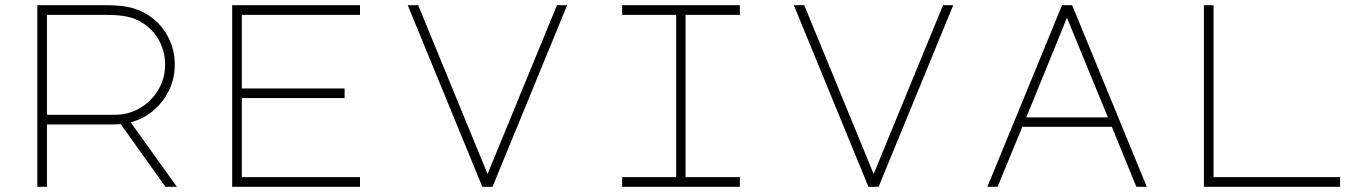

<svg xmlns="http://www.w3.org/2000/svg" viewBox="-20 -716 5220 736"><path d="M650 -468Q650 -390 602.5 -328.5Q555 -267 481 -247L658 0H614L443 -240L411 -239H160V0H123V-696H388Q432 -696 463.5 -690.5Q495 -685 521 -673Q581 -645 615.5 -590Q650 -535 650 -468ZM421 -276Q473 -276 517 -302Q561 -328 587 -372Q613 -416 613 -468Q613 -526 582.5 -573Q552 -620 498 -643Q459 -659 388 -659H160V-276Z M870 -696H1360V-659H907V-377H1301V-340H907V-37H1360V0H870Z M1583 -696 1849 -49 2115 -696H2154L1868 0H1829L1543 -696Z M2816 -696V-659H2608V-37H2816V0H2365V-37H2572V-659H2365V-696Z M3063 -696 3329 -49 3595 -696H3634L3348 0H3309L3023 -696Z M4051 -696H4090L4376 0H4336L4242 -230H3899L3804 0H3765ZM3914 -266H4227L4070 -648Z M4595 0V-696H4632V-37H5117V0Z"/></svg>

Font: M Major Mono Display
Style: Regular
Weight: 400
Designer: Emre Parlak
Foundry: Emre Parlak
Version: Version 2.000; ttfautohint (v1.8) -l 8 -r 50 -G 200 -x 14 -D